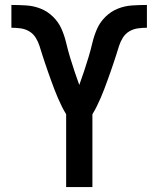

<svg xmlns="http://www.w3.org/2000/svg" viewBox="-20 -755 640 775"><path d="M247 0V-294Q237 -310 229 -326.5Q221 -343 213.5 -360Q206 -377 199.5 -394.5Q193 -412 186.5 -429.5Q180 -447 174 -464.5Q168 -482 162 -499.5Q156 -517 150.5 -534.5Q145 -552 139.5 -569.5Q134 -587 124 -603Q114 -619 98 -628.5Q82 -638 63.5 -640.5Q45 -643 26 -643V-735H27Q57 -735 87 -733Q117 -731 144.5 -720Q172 -709 194 -687.5Q216 -666 228 -639Q240 -612 247 -582.5Q254 -553 262.5 -524.5Q271 -496 280.5 -468Q290 -440 300 -412Q310 -440 319.5 -468Q329 -496 337.5 -524.5Q346 -553 353 -582.5Q360 -612 372 -639Q384 -666 406 -687.5Q428 -709 455.5 -720Q483 -731 513 -733Q543 -735 573 -735V-643Q555 -643 536.5 -640.5Q518 -638 502 -628.5Q486 -619 476 -603Q466 -587 460.5 -569.5Q455 -552 449.5 -534.5Q444 -517 438 -499.5Q432 -482 426 -464.5Q420 -447 413.5 -429.5Q407 -412 400.5 -394.5Q394 -377 386.5 -360Q379 -343 371 -326.5Q363 -310 353 -294V0Z"/></svg>

Font: Iosevka Curly SmBdEx
Style: Regular
Weight: 600
Width: 7
Monospace: yes
Designer: Belleve Invis
Foundry: Belleve Invis
Version: Version 11.1.0; ttfautohint (v1.8.3)